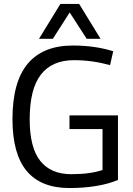

<svg xmlns="http://www.w3.org/2000/svg" viewBox="-20 -940 672 970"><path d="M43 -338Q43 -526 120 -618Q197 -710 348 -710Q460 -710 552 -681L536 -611Q445 -636 354 -636Q243 -636 186.5 -563Q130 -490 130 -337Q130 -194 183.5 -127Q237 -60 340 -60Q435 -60 498 -81V-288H331V-357H576V-31Q530 -11 466.5 -0.5Q403 10 331 10Q187 10 115 -76Q43 -162 43 -338ZM177 -744 285 -920H380L488 -744H418L332 -877L247 -744Z"/></svg>

Font: Georama
Style: Regular
Weight: 400
Designer: Jean-Baptiste Levee
Foundry: Production Type
Version: Version 1.000